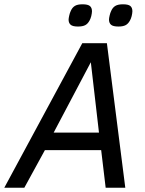

<svg xmlns="http://www.w3.org/2000/svg" viewBox="-43 -878 679 898"><path d="M-22.9 0 341.8 -675.8H457L543 0H451.2L430.2 -175.8H167L70.8 0ZM208 -257.8H419.9L381.8 -586.9ZM387.2 -825.2Q387.2 -820.8 386.2 -814.7Q385.3 -808.6 383.8 -802.5Q382.3 -796.4 380.1 -791Q377.9 -785.6 376 -782.2Q367.7 -766.6 355.5 -760.3Q343.3 -753.9 321.8 -753.9Q296.4 -753.9 287.1 -762.5Q277.8 -771 277.8 -786.1Q277.8 -789.1 278.6 -794.2Q279.3 -799.3 280.8 -805.2Q282.2 -811 283.9 -816.9Q285.6 -822.8 288.1 -827.1Q294.9 -842.8 307.1 -850.3Q319.3 -857.9 342.8 -857.9Q367.7 -857.9 377.4 -849.9Q387.2 -841.8 387.2 -825.2ZM576.2 -825.2Q576.2 -820.8 575.2 -814.7Q574.2 -808.6 572.8 -802.5Q571.3 -796.4 569.1 -791Q566.9 -785.6 564.9 -782.2Q556.6 -766.6 544.4 -760.3Q532.2 -753.9 511.2 -753.9Q485.4 -753.9 476.1 -762.5Q466.8 -771 466.8 -786.1Q466.8 -789.1 467.5 -794.2Q468.3 -799.3 469.7 -805.2Q471.2 -811 472.9 -816.9Q474.6 -822.8 477.1 -827.1Q483.9 -842.8 496.3 -850.3Q508.8 -857.9 532.2 -857.9Q557.1 -857.9 566.7 -849.9Q576.2 -841.8 576.2 -825.2Z"/></svg>

Font: Lorenzo Sans
Style: Italic
Weight: 400
Italic angle: -12°
Foundry: Intel Corporation
Version: Version 1.00; ttfautohint (v1.5)